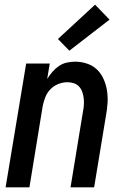

<svg xmlns="http://www.w3.org/2000/svg" viewBox="-20 -802 540 822"><path d="M4 0 92 -530H193L182 -464Q192 -480 204.5 -494.5Q217 -509 232.5 -519.5Q248 -530 266 -534Q284 -538 302 -538Q328 -538 353 -529.5Q378 -521 395.5 -504Q413 -487 423.5 -463.5Q434 -440 438 -414.5Q442 -389 440.5 -362Q439 -335 434 -309L383 0H282L335 -323Q338 -337 339 -352Q340 -367 338.5 -380.5Q337 -394 332.5 -407.5Q328 -421 319 -431Q310 -441 296.5 -445.5Q283 -450 269 -450Q249 -450 230 -442.5Q211 -435 196.5 -420.5Q182 -406 174.5 -387Q167 -368 163 -349L106 0ZM277 -585 228 -635 387 -782 449 -718Z"/></svg>

Font: Iosevka Curly Semibold Oblique
Style: Regular
Weight: 600
Italic angle: -9°
Monospace: yes
Designer: Belleve Invis
Foundry: Belleve Invis
Version: Version 11.1.0; ttfautohint (v1.8.3)